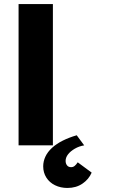

<svg xmlns="http://www.w3.org/2000/svg" viewBox="-20 -720 595 951"><path d="M72 0V-700H242V0ZM194 104Q194 79 205 55.5Q216 32 238 12Q260 -8 291 -23.5Q322 -39 360 -50L397 0Q372 4 350.5 16.5Q329 29 317 44.5Q305 60 305 77Q305 90 312 99Q319 108 332 108Q342 108 349.5 102Q357 96 365 84L434 135Q420 168 388.5 189.5Q357 211 314 211Q280 211 252.5 197.5Q225 184 209.5 159.5Q194 135 194 104Z"/></svg>

Font: Mach
Style: Bold
Weight: 700
Version: Version 1.002